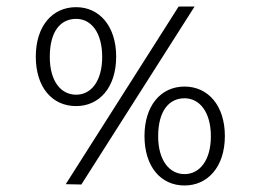

<svg xmlns="http://www.w3.org/2000/svg" viewBox="-20 -566 790 590"><path d="M578 -546H529L182 0L230 1ZM214 -240C285 -240 337 -297 337 -392C337 -485 286 -544 214 -544C140 -544 90 -485 90 -392C90 -298 140 -240 214 -240ZM133 -391C133 -470 166 -508 214 -508C261 -508 294 -465 294 -391C294 -318 261 -275 214 -275C166 -275 133 -318 133 -391ZM547 4C618 4 671 -53 671 -148C671 -241 620 -300 547 -300C474 -300 424 -241 424 -148C424 -54 474 4 547 4ZM466 -147C466 -226 500 -264 547 -264C594 -264 628 -221 628 -147C628 -74 594 -31 547 -31C500 -31 466 -74 466 -147Z"/></svg>

Font: Sulaf Light
Style: Regular
Weight: 300
Designer: Bandar Raffah (Arabic) and Santiago Orozco (Latin)
Foundry: Caramella and Typemade
Version: Version 1.005;PS 001.005;hotconv 1.0.88;makeotf.lib2.5.64775